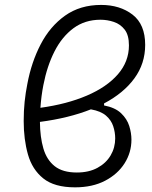

<svg xmlns="http://www.w3.org/2000/svg" viewBox="-20 -762 626 791"><path d="M408.7 -335.9V-327.6Q454.6 -318.8 479 -295.4Q503.4 -272 512.5 -242.9Q521.5 -213.9 521.5 -186.5Q521.5 -133.8 493.2 -89.1Q464.8 -44.4 412.8 -17.3Q360.8 9.8 289.1 9.8Q204.1 9.8 158.4 -26.9Q112.8 -63.5 95.2 -125.5Q77.6 -187.5 77.6 -263.2Q77.6 -305.7 81.5 -343Q85.4 -380.4 92.8 -417Q109.4 -505.9 147.7 -579.6Q186 -653.3 248 -697.5Q310.1 -741.7 396.5 -741.7Q474.1 -741.7 526.1 -701.7Q578.1 -661.6 578.1 -577.1Q578.1 -500 533.7 -439.2Q489.3 -378.4 408.7 -335.9ZM146.5 -317.9Q255.9 -333 337.9 -368.2Q419.9 -403.3 465.6 -455.8Q511.2 -508.3 511.2 -575.2Q511.2 -617.2 493.7 -639.9Q476.1 -662.6 449.2 -671.6Q422.4 -680.7 394 -680.7Q330.1 -680.7 282.7 -645.8Q235.4 -610.8 204.6 -550.3Q173.8 -489.7 158.7 -411.6Q149.9 -366.7 146.5 -317.9ZM354.5 -311.5Q263.7 -275.4 144.5 -259.8Q145 -197.3 158.7 -150.4Q172.4 -103.5 205.3 -77.4Q238.3 -51.3 296.4 -51.3Q346.2 -51.3 381.6 -70.6Q417 -89.8 435.8 -121.8Q454.6 -153.8 454.6 -191.9Q454.6 -216.8 446.5 -241.7Q438.5 -266.6 417 -285.4Q395.5 -304.2 354.5 -311.5Z"/></svg>

Font: Cascadia Code Light
Style: Italic
Weight: 300
Italic angle: -10°
Monospace: yes
Designer: Aaron Bell
Foundry: Saja Typeworks
Version: Version 2404.023; ttfautohint (v1.8.4)